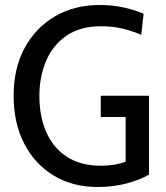

<svg xmlns="http://www.w3.org/2000/svg" viewBox="-20 -734 662 768"><path d="M370 14Q270.5 14 194.8 -31.8Q119 -77.5 76.8 -159.8Q34.5 -242 34.5 -350.5Q34.5 -461.5 79 -543Q123.5 -624.5 201 -669.2Q278.5 -714 378 -714Q430.5 -714 475.2 -704Q520 -694 554.5 -679L545 -594.5Q509.5 -610 470.2 -619.5Q431 -629 384 -629Q301.5 -629 246.8 -591.8Q192 -554.5 164.8 -491.2Q137.5 -428 137.5 -350Q137.5 -270 164.5 -207Q191.5 -144 246.5 -107.5Q301.5 -71 386 -71Q408 -71 434.5 -75Q461 -79 482.5 -87.5V-266H383V-351H576V-35.5Q539 -14 485.5 0Q432 14 370 14Z"/></svg>

Font: Cabin
Style: Regular
Weight: 400
Width: 4
Designer: Pablo Impallari
Foundry: Pablo Impallari. http://www.impallari.com Igino Marini. http://www.ikern.com
Version: Version 3.001